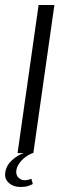

<svg xmlns="http://www.w3.org/2000/svg" viewBox="-42 -611 251 766"><path d="M28 0 112 -591H175L91 0ZM40 135Q11 135 -7 118.5Q-25 102 -21 77Q-17 49 6 28Q29 7 55 -1L87 0Q59 12 42.5 31Q26 50 23 69Q21 88 32 98Q43 108 56 108Q65 108 72 106Q79 104 83 102L89 123Q82 127 70 131Q58 135 40 135Z"/></svg>

Font: Alumni Sans
Style: Italic
Weight: 400
Italic angle: -8°
Version: Version 1.016